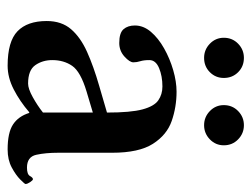

<svg xmlns="http://www.w3.org/2000/svg" viewBox="-100 -566 675 516"><g transform="rotate(90 238.0 -307.5)"><path d="M262 -571Q262 -594 278 -609.5Q294 -625 316 -625Q338 -625 354 -609.5Q370 -594 370 -571Q370 -549 354 -533.5Q338 -518 316 -518Q294 -518 278 -533.5Q262 -549 262 -571ZM81 -571Q81 -594 97 -609.5Q113 -625 135 -625Q158 -625 173.5 -609.5Q189 -594 189 -571Q189 -549 173.5 -533.5Q158 -518 135 -518Q113 -518 97 -533.5Q81 -549 81 -571ZM281 -48Q252 -23 220 -6.5Q188 10 156 10Q91 10 63.5 -16.5Q36 -43 36 -95Q36 -135 58 -160.5Q80 -186 119 -203.5Q158 -221 210 -236L282 -257Q282 -321 273.5 -352.5Q265 -384 249 -395Q233 -406 212 -406Q184 -406 162.5 -397Q141 -388 141 -371Q141 -356 144 -346.5Q147 -337 147 -328Q147 -318 131.5 -304Q116 -290 95 -290Q68 -290 58 -301.5Q48 -313 48 -332Q48 -355 65 -375Q82 -395 109.5 -410.5Q137 -426 168 -435Q199 -444 226 -444Q267 -444 304.5 -431Q342 -418 366 -380.5Q390 -343 390 -271V-126Q390 -92 395.5 -67Q401 -42 430 -42Q448 -42 452.5 -50Q457 -58 461 -58Q464 -58 469 -50.5Q474 -43 474 -38Q474 -36 462 -24Q450 -12 429.5 -1Q409 10 381 10Q336 10 314 -4.5Q292 -19 283 -48ZM282 -85V-219L225 -202Q172 -186 156.5 -163.5Q141 -141 141 -110Q141 -84 154.5 -64.5Q168 -45 204 -45Q218 -45 240.5 -57.5Q263 -70 282 -85Z"/></g></svg>

Font: Libertinus Serif SemiBold
Style: Regular
Weight: 600
Designer: Philipp H. Poll, Khaled Hosny
Foundry: Caleb Maclennan
Version: Version 7.051;RELEASE